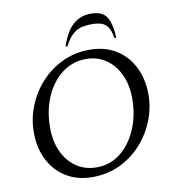

<svg xmlns="http://www.w3.org/2000/svg" viewBox="-93 -945 952 1038"><g transform="rotate(-10 383.0 -426.0)"><path d="M332 10Q250 10 189 -27Q128 -64 94 -130Q60 -196 60 -282Q60 -357 88 -427Q116 -497 166.5 -552Q217 -607 285 -639Q353 -671 433 -671Q516 -671 577 -634Q638 -597 672 -530.5Q706 -464 706 -378Q706 -304 678.5 -235Q651 -166 601 -110.5Q551 -55 482.5 -22.5Q414 10 332 10ZM364 -38Q420 -38 466 -64Q512 -90 545.5 -136.5Q579 -183 597.5 -242.5Q616 -302 616 -370Q616 -446 589.5 -503Q563 -560 515.5 -592.5Q468 -625 406 -625Q332 -625 274 -580.5Q216 -536 183.5 -460.5Q151 -385 151 -292Q151 -217 178 -159.5Q205 -102 252.5 -70Q300 -38 364 -38ZM310 -710Q357 -862 474 -862Q538 -862 561.5 -824Q585 -786 588 -710H578Q571 -752 556.5 -772Q542 -792 520.5 -798.5Q499 -805 470 -805Q441 -805 415.5 -799.5Q390 -794 366.5 -774Q343 -754 320 -710Z"/></g></svg>

Font: Spectral SC
Style: Italic
Weight: 400
Italic angle: -10°
Designer: Jean-Baptiste Levee
Foundry: Production Type
Version: Version 2.001